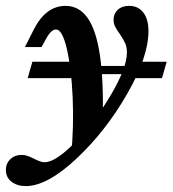

<svg xmlns="http://www.w3.org/2000/svg" viewBox="-71 -448 594 661"><path d="M-50.8 137.4Q-50.8 114.7 -35.4 100Q-20 85.3 3.4 85.3Q14.9 85.3 25.1 89.1Q35.3 92.9 48.3 99.5Q57 103.9 65.8 107.2Q74.6 110.5 82.1 110.5Q121.8 110.5 190.5 38.8Q259.1 -32.9 312.5 -124.3Q365.9 -215.7 365.9 -267.2Q365.9 -286.7 359.5 -300.2Q353.1 -313.7 341 -331.6Q330.5 -345.8 325.3 -356.4Q320 -366.9 320 -380.2Q320 -400.8 334.4 -414.3Q348.8 -427.8 373.9 -427.8Q404.7 -427.8 422.4 -404.8Q440.1 -381.9 440.1 -340.6Q440.1 -252.7 366.6 -124.5Q293.1 3.6 192.2 98.2Q91.3 192.7 17.7 192.7Q-11.8 192.7 -31.3 177.6Q-50.8 162.5 -50.8 137.4ZM121.9 -346.6Q113 -346.6 104.3 -338.1Q95.6 -329.6 85.3 -310.2L71.9 -285.9H14.7L44.5 -344.8Q65.5 -386.7 93.1 -407.3Q120.8 -427.8 154.4 -427.8Q201.1 -427.8 230.6 -386.2Q260.2 -344.6 273.1 -256.9Q286 -169.2 282.7 -30.8Q262.6 -2.3 235.3 28Q207.9 58.3 173.7 88.7Q183.6 -9.4 179.2 -111.6Q174.7 -213.8 159 -280.2Q143.3 -346.6 121.9 -346.6ZM232.3 -221H376.6L366.9 -192.7H238.7ZM40.5 -235.5H218.5L226.6 -179H24.3ZM396.8 -235.5H502.8L486.7 -179H371.8Z"/></svg>

Font: Playfair Micro SmCond SmLight
Style: Italic
Weight: 360
Width: 4
Italic angle: -15.6°
Designer: Claus Eggers Sørensen
Foundry: Claus Eggers Sørensen
Version: Version 2.203;Glyphs 3.3 (3326)